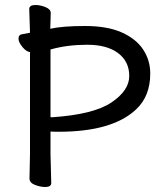

<svg xmlns="http://www.w3.org/2000/svg" viewBox="-20 -731 658 768"><path d="M189 -262Q354 -273 425.5 -321Q497 -369 497 -427Q497 -485 452.5 -518.5Q408 -552 329 -552Q248 -552 182 -533V-263Q182 -262 189 -262ZM161 17Q141 17 119.5 8.5Q98 0 98 -17L100 -116V-522H105Q87 -522 70.5 -542Q54 -562 54 -576Q54 -592 68 -594L100 -600L97 -695Q97 -711 122 -711Q141 -711 162 -702.5Q183 -694 183 -679L181 -616Q230 -627 320 -627Q409 -627 466.5 -601.5Q524 -576 552.5 -533Q581 -490 581 -437Q581 -346 524 -293Q429 -204 215 -204Q185 -204 182 -205V-115L185 1Q185 17 161 17Z"/></svg>

Font: LXGW WenKai Medium
Style: Regular
Weight: 500
Designer: LXGW / Fontworks Inc.
Foundry: LXGW / Fontworks Inc.
Version: Version 1.501; October 10, 2024